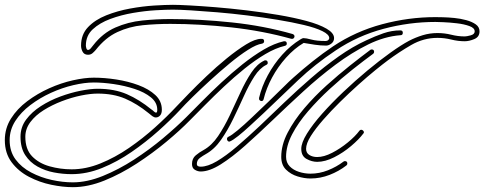

<svg xmlns="http://www.w3.org/2000/svg" viewBox="-29 -741 2008 796"><path d="M1055 -322Q1051 -322 1047.5 -325.5Q1044 -329 1045 -335Q1056 -382 1081 -428.5Q1106 -475 1141 -514Q1176 -553 1217 -578Q1225 -583 1229 -583Q1240 -583 1262 -577Q1284 -571 1321 -571Q1328 -571 1332 -575Q1336 -579 1336 -583Q1336 -598 1307.5 -612Q1279 -626 1230.5 -637.5Q1182 -649 1121.5 -659Q1061 -669 996.5 -677Q932 -685 872 -690Q812 -695 763.5 -698Q715 -701 688 -701Q661 -701 617 -698.5Q573 -696 523 -687.5Q473 -679 428.5 -662.5Q384 -646 355.5 -619.5Q327 -593 327 -552Q327 -548 329 -541Q331 -534 336 -534Q342 -534 348 -541.5Q354 -549 358 -554Q397 -604 449.5 -627Q502 -650 561 -656Q620 -662 677 -662Q800 -662 932.5 -648Q1065 -634 1184 -600Q1192 -597 1192 -590Q1192 -586 1188.5 -582.5Q1185 -579 1179 -580Q1061 -613 930 -627.5Q799 -642 677 -642Q619 -642 563 -636.5Q507 -631 457.5 -608Q408 -585 368 -534Q362 -527 354.5 -520.5Q347 -514 336 -514Q320 -514 313.5 -526.5Q307 -539 307 -552Q307 -598 336 -628.5Q365 -659 411.5 -677.5Q458 -696 510 -705.5Q562 -715 609.5 -718Q657 -721 688 -721Q710 -721 757 -718.5Q804 -716 865.5 -711Q927 -706 994 -698Q1061 -690 1125.5 -679Q1190 -668 1242 -654Q1294 -640 1325 -622Q1356 -604 1356 -583Q1356 -569 1345 -560.5Q1334 -552 1323 -552Q1300 -552 1276.5 -555.5Q1253 -559 1230 -563Q1191 -540 1157 -502Q1123 -464 1099 -419.5Q1075 -375 1064 -330Q1062 -322 1055 -322ZM1286 -70Q1264 -70 1242 -82Q1220 -94 1220 -124Q1220 -149 1243.5 -187Q1267 -225 1306.5 -269.5Q1346 -314 1394.5 -360Q1443 -406 1493.5 -448Q1544 -490 1589.5 -522.5Q1635 -555 1667 -572Q1694 -586 1723.5 -595Q1753 -604 1785 -604Q1814 -604 1842 -597Q1870 -590 1898 -590Q1906 -590 1922.5 -594.5Q1939 -599 1939 -611Q1939 -625 1917 -633Q1895 -641 1864.5 -644.5Q1834 -648 1808.5 -649Q1783 -650 1776 -650Q1668 -650 1561 -621.5Q1454 -593 1363 -532Q1277 -475 1207 -408.5Q1137 -342 1063 -271Q1035 -245 1008 -220Q981 -195 959 -177.5Q937 -160 925 -155Q924 -154 921 -154Q917 -154 914.5 -157.5Q912 -161 912 -165Q912 -171 918 -174Q930 -179 956.5 -201Q983 -223 1016 -254.5Q1049 -286 1083 -318.5Q1117 -351 1144.5 -378.5Q1172 -406 1187 -419Q1226 -454 1267.5 -487Q1309 -520 1352 -549Q1445 -611 1555 -640.5Q1665 -670 1776 -670Q1786 -670 1807.5 -669.5Q1829 -669 1854.5 -666.5Q1880 -664 1904 -657.5Q1928 -651 1943.5 -640Q1959 -629 1959 -611Q1959 -588 1937.5 -579Q1916 -570 1898 -570Q1870 -570 1842 -577Q1814 -584 1785 -584Q1727 -584 1676 -554.5Q1625 -525 1578 -490Q1559 -476 1527 -450Q1495 -424 1457 -390Q1419 -356 1381 -318.5Q1343 -281 1311 -244.5Q1279 -208 1259.5 -177Q1240 -146 1240 -124Q1240 -107 1253.5 -98.5Q1267 -90 1286 -90Q1314 -90 1348 -107.5Q1382 -125 1413 -150.5Q1444 -176 1461 -199Q1464 -203 1468 -203Q1474 -203 1478 -197.5Q1482 -192 1477 -187Q1459 -163 1426.5 -135.5Q1394 -108 1356.5 -89Q1319 -70 1286 -70ZM803 -30Q791 -30 779 -37Q767 -44 767 -61Q767 -84 782.5 -97Q798 -110 815 -119Q849 -138 875 -176.5Q901 -215 923.5 -262.5Q946 -310 967.5 -357Q989 -404 1013 -440Q1037 -476 1067 -490Q1068 -491 1071 -491Q1081 -491 1081 -480Q1081 -475 1075 -472Q1048 -459 1025.5 -424Q1003 -389 982 -342.5Q961 -296 938 -248.5Q915 -201 887.5 -161.5Q860 -122 824 -102Q813 -96 800 -86.5Q787 -77 787 -61Q787 -50 803 -50Q832 -50 870 -72.5Q908 -95 952.5 -133Q997 -171 1047 -218Q1096 -265 1150 -316.5Q1204 -368 1260.5 -417Q1317 -466 1375 -507Q1433 -548 1490 -574Q1526 -591 1560.5 -603Q1595 -615 1631 -615Q1641 -615 1641 -605Q1641 -595 1631 -595Q1565 -590 1497 -556.5Q1429 -523 1361.5 -472.5Q1294 -422 1229 -362.5Q1164 -303 1103 -244.5Q1042 -186 987.5 -137.5Q933 -89 886 -59.5Q839 -30 803 -30ZM273 35Q232 35 183.5 25Q135 15 91 -8Q47 -31 19 -68.5Q-9 -106 -9 -160Q-9 -209 16.5 -249.5Q42 -290 84 -321.5Q126 -353 175 -375Q224 -397 273 -408Q322 -419 360 -419Q404 -419 453 -411.5Q502 -404 545 -388Q588 -372 615 -347Q642 -322 642 -286Q642 -270 634.5 -262Q627 -254 617 -254Q610 -254 602.5 -259.5Q595 -265 587 -272Q539 -311 490 -332Q441 -353 376 -353Q346 -353 307 -345Q268 -337 227.5 -321.5Q187 -306 152.5 -284.5Q118 -263 97 -235Q76 -207 76 -174Q76 -122 104 -93Q132 -64 176.5 -51.5Q221 -39 268 -39Q327 -39 387.5 -63.5Q448 -88 505.5 -127.5Q563 -167 614 -213Q665 -259 704 -301Q721 -319 753.5 -352.5Q786 -386 827 -425Q868 -464 911 -499Q954 -534 991.5 -557Q1029 -580 1054 -580H1056Q1066 -580 1066 -570Q1066 -562 1057 -560Q1035 -557 999.5 -534.5Q964 -512 923 -478Q882 -444 841.5 -407Q801 -370 768.5 -338Q736 -306 719 -287Q680 -245 628 -198.5Q576 -152 516.5 -111Q457 -70 394 -44.5Q331 -19 268 -19Q232 -19 195 -26Q158 -33 126.5 -50.5Q95 -68 75.5 -98Q56 -128 56 -174Q56 -214 79.5 -245.5Q103 -277 140.5 -301Q178 -325 221.5 -341Q265 -357 306 -365Q347 -373 376 -373Q445 -373 497 -350.5Q549 -328 599 -287Q604 -284 609 -279Q614 -274 618 -274Q623 -274 623 -286Q623 -316 596.5 -337.5Q570 -359 528.5 -372.5Q487 -386 442 -392.5Q397 -399 360 -399Q322 -399 275 -388Q228 -377 182 -356Q136 -335 97 -305.5Q58 -276 34.5 -239.5Q11 -203 11 -160Q11 -113 35.5 -80Q60 -47 100 -26Q140 -5 185.5 5Q231 15 273 15Q332 15 397.5 -11.5Q463 -38 527 -79.5Q591 -121 647 -168Q703 -215 744 -256Q773 -285 810 -322.5Q847 -360 889.5 -399.5Q932 -439 976.5 -474.5Q1021 -510 1064.5 -535.5Q1108 -561 1148 -570H1151Q1160 -570 1160 -560Q1160 -553 1152 -551Q1114 -542 1071.5 -517Q1029 -492 985 -456.5Q941 -421 899.5 -382Q858 -343 822 -306.5Q786 -270 758 -242Q718 -201 661 -153.5Q604 -106 538 -63Q472 -20 404 7.5Q336 35 273 35ZM1258 -1Q1233 -1 1205 -9.5Q1177 -18 1157 -37.5Q1137 -57 1137 -91Q1137 -140 1163.5 -191Q1190 -242 1232.5 -292Q1275 -342 1325 -387Q1375 -432 1423 -470Q1471 -508 1506 -534Q1508 -536 1512 -536Q1522 -536 1522 -526Q1522 -521 1518 -518Q1481 -491 1433.5 -453.5Q1386 -416 1338 -372Q1290 -328 1248.5 -280Q1207 -232 1182 -184Q1157 -136 1157 -91Q1157 -67 1172 -51.5Q1187 -36 1210.5 -28.5Q1234 -21 1258 -21Q1295 -21 1330.5 -35Q1366 -49 1395 -71Q1397 -73 1401 -73Q1411 -73 1411 -63Q1411 -58 1407 -55Q1376 -31 1337.5 -16Q1299 -1 1258 -1Z"/></svg>

Font: Neonderthaw
Style: Regular
Weight: 400
Designer: Robert E. Leuschke
Foundry: Robert E. Leuschke
Version: Version 1.010; ttfautohint (v1.8.3)